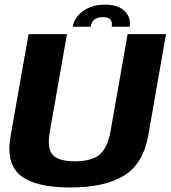

<svg xmlns="http://www.w3.org/2000/svg" viewBox="-20 -826 755 850"><path d="M290.5 4Q444 4 529 -48.5Q614 -101 636 -224.5L715 -675H545L469 -243Q456 -171 420.8 -141.5Q385.5 -112 311.5 -112Q237.5 -112 212.5 -141.5Q187.5 -171 200.5 -243L276.5 -675H106.5L27 -224.5Q5.5 -101 71.5 -48.5Q137.5 4 290.5 4ZM445 -805.5Q405.5 -805.5 375 -792.5Q344.5 -779.5 325.5 -757Q306.5 -734.5 302 -707.5H381Q383.5 -721 389.8 -730.5Q396 -740 407 -745Q418 -750 435.5 -750Q451.5 -750 460.8 -745.2Q470 -740.5 473.5 -731Q477 -721.5 474.5 -707.5H554Q558.5 -734.5 547 -757Q535.5 -779.5 509.8 -792.5Q484 -805.5 445 -805.5Z"/></svg>

Font: Anybody Thin
Style: Bold Italic
Weight: 700
Italic angle: -10°
Version: Version 1.113;gftools[0.9.25]